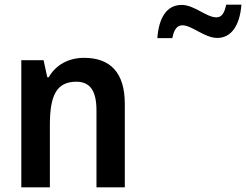

<svg xmlns="http://www.w3.org/2000/svg" viewBox="-20 -800 1051 820"><path d="M652 -637H716C723 -676 738 -692 759 -692C800 -692 853 -638 908 -638C965 -638 1004 -687 1011 -780H946C938 -742 926 -726 904 -726C861 -726 810 -779 756 -779C690 -779 658 -721 652 -637ZM339 -553C274 -553 219 -524 188 -470H182L166 -543H71V0H193V-266C193 -390 220 -451 306 -451C366 -451 392 -410 392 -329V0H513V-357C513 -491 450 -553 339 -553Z"/></svg>

Font: Noto Sans Thai Looped SemiCondensed SemiBold
Style: Regular
Weight: 600
Width: 4
Designer: Sasikarn Vongin, Ben Mitchell
Foundry: The Fontpad Ltd
Version: Version 1.001